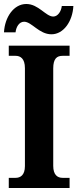

<svg xmlns="http://www.w3.org/2000/svg" viewBox="-20 -943 392 963"><path d="M238 -771C299 -771 344 -836 348 -913H290C287 -886 270 -860 247 -860C210 -860 173 -923 112 -923C49 -923 4 -857 0 -781H58C61 -808 76 -834 101 -834C139 -834 176 -771 238 -771ZM24 0H329V-51H294C268 -51 247 -66 247 -111V-600C247 -650 266 -663 294 -663H329V-714H24V-663H58C82 -663 105 -650 105 -601V-110C105 -64 82 -51 58 -51H24Z"/></svg>

Font: Noto Serif Condensed
Style: Bold
Weight: 700
Width: 3
Designer: Monotype Design Team
Foundry: Monotype Imaging Inc.
Version: Version 2.015